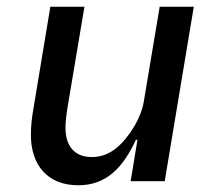

<svg xmlns="http://www.w3.org/2000/svg" viewBox="-20 -536 640 568"><path d="M366.5 0H467.3L553.3 -516H452.4L405.5 -236.2C396.7 -182.9 362.9 -139.6 350.5 -124.3C323.5 -91.6 292.3 -71.4 251.1 -71.4C197.4 -71.4 173.7 -108 173.7 -157.7C173.7 -173.3 175.8 -193.5 179.3 -215.2L229.8 -516H128.9L79.2 -216.3C73.5 -185 71.4 -159.8 71.4 -137.1C71.4 -47.6 120.7 12.1 211.6 12.1C294.4 12.1 343.8 -39.8 382.1 -122.5H386.7Z"/></svg>

Font: Margiela Mono Italic Medium It
Style: Regular
Weight: 500
Designer: Mike Abbink, Paul van der Laan, Pieter van Rosmalen
Foundry: Bold Monday
Version: Version 2.003 2021